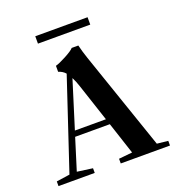

<svg xmlns="http://www.w3.org/2000/svg" viewBox="-143 -919 957 1036"><g transform="rotate(-20 336.0 -401.5)"><path d="M174.8 -760.3V-802.7H475.1V-760.3ZM16.1 0V-26.9L92.8 -38.1L265.1 -555.2Q249 -573.7 225.1 -580.1V-614.7Q246.1 -620.1 286.4 -641.6Q326.7 -663.1 337.9 -676.3H376Q385.3 -637.7 399.4 -596.7L592.8 -33.7L656.2 -26.9V0H373.5V-26.9L451.2 -34.7L390.6 -219.2H191.4L135.3 -39.1L224.1 -26.9V0ZM308.6 -466.8Q298.8 -497.6 286.1 -522L201.7 -251.5H379.9Z"/></g></svg>

Font: Elstob 14pt SemiBold
Style: Regular
Weight: 600
Designer: Peter S. Baker
Version: Version 1.015